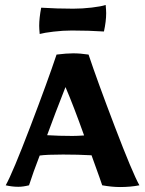

<svg xmlns="http://www.w3.org/2000/svg" viewBox="-20 -749 585 774"><path d="M392 -2 381 -34 349 -123Q295 -126 234 -126Q168 -126 140 -122Q114 -55 97 -2Q73 4 54 4Q29 4 3 -2Q31 -52 102 -238Q173 -424 208 -529Q248 -534 275 -534Q304 -534 337 -529Q372 -424 443 -238Q514 -52 542 -2Q506 5 464 5Q431 5 392 -2ZM319 -203Q277 -321 244 -398Q201 -289 170 -204Q218 -201 272 -201Q291 -201 319 -203ZM138 -645Q138 -676 146 -718Q209 -714 275 -714Q312 -714 350 -718.5Q388 -723 406 -729Q408 -707 408 -696Q408 -663 399 -622Q338 -626 270 -626Q234 -626 196 -621.5Q158 -617 140 -612Q138 -634 138 -645Z"/></svg>

Font: Mirza
Style: Bold
Weight: 700
Designer: Arabic design by Kourosh Beigpour, Latin design by Eduardo Tunni, engineering by Lasse Fister
Version: Version 1.0010g